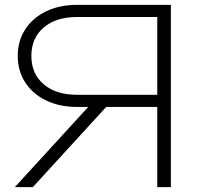

<svg xmlns="http://www.w3.org/2000/svg" viewBox="-20 -770 820 790"><path d="M41 0 343 -330H297Q225 -330 170 -356.5Q115 -383 84 -430.5Q53 -478 53 -540Q53 -602 84 -649.5Q115 -697 170 -723.5Q225 -750 297 -750H683V0H627V-330H417L115 0ZM627 -380V-700H297Q210 -700 159.5 -656.5Q109 -613 109 -540Q109 -467 159.5 -423.5Q210 -380 297 -380Z"/></svg>

Font: Bounded
Style: Regular
Weight: 200
Designer: Vlad Churkin
Version: Version 1.0